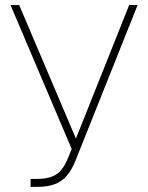

<svg xmlns="http://www.w3.org/2000/svg" viewBox="-20 -727 584 757"><path d="M100.6 -21.5H123Q159.2 -21.5 182.4 -29.8Q205.6 -38.1 221.2 -56.6Q236.8 -75.2 250 -108.4L262.7 -139.6L21.5 -707H55.7L279.3 -180.7L489.3 -707H522.5L279.3 -97.7Q263.7 -58.1 244.4 -35.2Q225.1 -12.2 196.8 -1.2Q168.5 9.8 125 9.8H100.6Z"/></svg>

Font: Pretendard Std Thin
Style: Regular
Weight: 100
Designer: Base glyphs from Inter by Rasmus Andersson; Hangeul glyphs from Noto Sans CJK(Source Han Sans) by Jang Soo-young and Kan
Foundry: Kil Hyung-jin
Version: Version 1.309